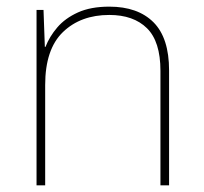

<svg xmlns="http://www.w3.org/2000/svg" viewBox="-20 -558 613 578"><path d="M309 -538Q395 -538 442 -491Q489 -444 489 -346V0H463V-345Q463 -433 422.5 -473Q382 -513 309 -513Q223 -513 169.5 -461.5Q116 -410 116 -302V0H90V-528H111L115 -417H117Q129 -448 152.5 -475.5Q176 -503 214.5 -520.5Q253 -538 309 -538Z"/></svg>

Font: Noto Sans Tamil Thin
Style: Regular
Weight: 100
Designer: Jelle Bosma - Monotype Design Team
Foundry: Monotype Imaging Inc.
Version: Version 2.004; ttfautohint (v1.8.4.7-5d5b)